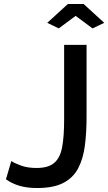

<svg xmlns="http://www.w3.org/2000/svg" viewBox="-20 -936 545 967"><path d="M37 -125Q53 -114 86 -102Q119 -90 164 -90Q223 -90 253 -115.5Q283 -141 293 -195Q303 -249 303 -333V-710H416V-349Q416 -269 407.5 -203Q399 -137 374 -89Q349 -41 299.5 -15Q250 11 167 11Q117 11 79 0Q41 -11 10 -33ZM218 -821 322 -916H401L505 -821L446 -793L361 -856L276 -793Z"/></svg>

Font: Raleway SemiBold
Style: Regular
Weight: 600
Designer: Matt McInerney, Pablo Impallari, Rodrigo Fuenzalida
Foundry: Matt McInerney, Pablo Impallari, Rodrigo Fuenzalida
Version: Version 4.026